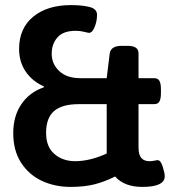

<svg xmlns="http://www.w3.org/2000/svg" viewBox="-20 -727 667 754"><path d="M627 -35Q627 7 539 7Q468 7 432 -34Q393 -14 352.5 -3.5Q312 7 257 7Q195 7 144 -17Q93 -41 62.5 -88.5Q32 -136 32 -204Q32 -271 64 -318Q96 -365 152 -384V-388Q108 -407 81.5 -445Q55 -483 55 -535Q55 -616 110.5 -661.5Q166 -707 259 -707Q303 -707 332 -699.5Q361 -692 361 -669Q361 -643 351.5 -620.5Q342 -598 330 -598Q326 -598 310.5 -602Q295 -606 277 -606Q228 -606 205.5 -580Q183 -554 183 -516Q183 -476 212.5 -448Q242 -420 296 -420H399L411 -518Q416 -547 458 -547H481Q524 -547 524 -518V-420H586Q600 -420 606 -409.5Q612 -399 612 -377V-361Q612 -339 606 -328.5Q600 -318 586 -318H524V-148Q524 -119 535 -106.5Q546 -94 567 -94Q577 -94 586 -96Q595 -98 599 -98Q611 -98 619 -72.5Q627 -47 627 -35ZM275 -94Q333 -94 399 -124V-131V-318H289Q224 -318 192.5 -291Q161 -264 161 -205Q161 -150 194 -122Q227 -94 275 -94Z"/></svg>

Font: Asap-SemiBold
Style: Regular
Weight: 600
Designer: Pablo Cosgaya
Foundry: Omnibus-Type
Version: Version 2.000; ttfautohint (v1.8)